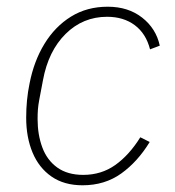

<svg xmlns="http://www.w3.org/2000/svg" viewBox="-20 -540 521 572"><path d="M226 12Q171 12 133.5 -14Q96 -40 77 -85.5Q58 -131 58 -189Q58 -216 60.5 -241.5Q63 -267 68 -291Q81 -358 112.5 -409.5Q144 -461 191.5 -490.5Q239 -520 301 -520Q362 -520 403.5 -487.5Q445 -455 456 -404L427 -393Q415 -440 381.5 -465Q348 -490 299 -490Q227 -490 175.5 -439Q124 -388 108 -301L97 -243Q94 -227 93 -214.5Q92 -202 92 -185Q92 -139 106 -101Q120 -63 150.5 -41Q181 -19 228 -19Q282 -19 323.5 -48.5Q365 -78 398 -131L426 -117Q390 -58 341 -23Q292 12 226 12Z"/></svg>

Font: IBM Plex Sans ExtraLight
Style: Italic
Weight: 250
Italic angle: -11.31°
Designer: Mike Abbink, Paul van der Laan, Pieter van Rosmalen
Foundry: Bold Monday
Version: Version 3.201